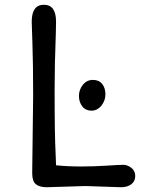

<svg xmlns="http://www.w3.org/2000/svg" viewBox="-20 -780 634 805"><path d="M369.5 -445Q395 -445 408.5 -428Q422 -411 422 -384.5Q422 -358 405 -337Q388 -316 363.5 -316Q339 -316 325 -334Q311 -352 311 -378Q311 -404 327.5 -424.5Q344 -445 369.5 -445ZM115 -54 119 -380Q119 -511 116 -596Q113 -681 113 -689Q113 -760 164 -760Q215 -760 215 -689Q215 -681 214 -638Q209 -511 209 -405.5Q209 -300 210 -240.5Q211 -181 213 -139.5Q215 -98 215 -87Q263 -82 319 -82Q375 -82 428 -85.5Q481 -89 497.5 -89Q514 -89 530.5 -76.5Q547 -64 547 -42Q547 -20 530.5 -7.5Q514 5 487 5L338 0L176 5Q146 5 130.5 -7.5Q115 -20 115 -54Z"/></svg>

Font: Delius Unicase
Style: Regular
Weight: 400
Designer: Natalia Raices
Foundry: Natalia Raices
Version: Version 1.002